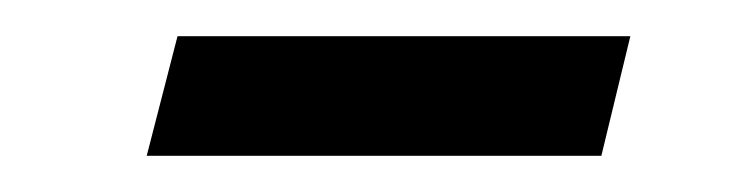

<svg xmlns="http://www.w3.org/2000/svg" viewBox="-20 -358 405 106"><path d="M78 -338H328L312 -272H61Z"/></svg>

Font: IBM Plex Serif Text
Style: Italic
Weight: 450
Italic angle: -14°
Designer: Mike Abbink, Paul van der Laan, Pieter van Rosmalen
Foundry: Bold Monday
Version: Version 3.001